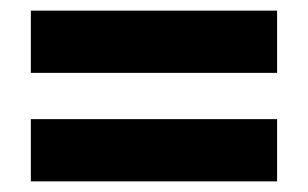

<svg xmlns="http://www.w3.org/2000/svg" viewBox="-20 -506 579 361"><path d="M38 -369V-486H501V-369ZM38 -165V-282H501V-165Z"/></svg>

Font: Noto Sans Telugu SemiCondensed ExtraBold
Style: Regular
Weight: 800
Width: 4
Designer: Jelle Bosma - Monotype Design Team
Foundry: Monotype Imaging Inc.
Version: Version 2.005; ttfautohint (v1.8.4.7-5d5b)